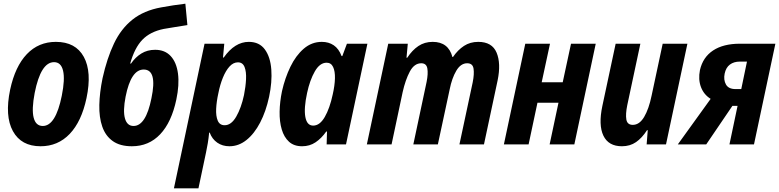

<svg xmlns="http://www.w3.org/2000/svg" viewBox="-20 -783 4224 1041"><path d="M200 10Q95 10 50 -72Q5 -154 35 -297Q62 -423 125.5 -489.5Q189 -556 283 -556Q390 -556 434.5 -474.5Q479 -393 449 -251Q422 -124 358 -57Q294 10 200 10ZM212 -100Q282 -100 315 -264Q333 -353 322 -399.5Q311 -446 273 -446Q201 -446 168 -279Q151 -190 162.5 -145Q174 -100 212 -100Z M695 10Q631 10 591.5 -18Q552 -46 534.5 -96.5Q517 -147 518.5 -214Q520 -281 536 -359Q560 -467 598 -547Q636 -627 698 -676.5Q760 -726 854 -743Q885 -749 919 -754Q953 -759 985 -763L996 -647Q959 -641 927 -636Q895 -631 867 -626Q794 -611 752 -567.5Q710 -524 686 -439L690 -438Q714 -473 746.5 -493Q779 -513 821 -513Q874 -513 905.5 -479Q937 -445 945 -384Q953 -323 936 -243Q910 -120 848.5 -55Q787 10 695 10ZM704 -100Q771 -100 801 -250Q834 -406 759 -406Q690 -406 661 -259Q646 -182 657.5 -141Q669 -100 704 -100Z M923 238 1089 -546H1196L1189 -471H1193Q1253 -556 1329 -556Q1386 -556 1416 -515Q1446 -474 1451 -406Q1456 -338 1439 -258Q1422 -179 1390.5 -118.5Q1359 -58 1316.5 -24Q1274 10 1224 10Q1186 10 1158 -9.5Q1130 -29 1117 -64H1114Q1111 -33 1106.5 -6Q1102 21 1097 44L1056 238ZM1198 -104Q1234 -104 1261 -151Q1288 -198 1303 -268Q1312 -313 1314 -353.5Q1316 -394 1306 -419.5Q1296 -445 1270 -445Q1245 -445 1224.5 -422.5Q1204 -400 1188.5 -362Q1173 -324 1164 -278Q1154 -233 1152 -193.5Q1150 -154 1160.5 -129Q1171 -104 1198 -104Z M1618 10Q1574 10 1547 -14.5Q1520 -39 1507.5 -81.5Q1495 -124 1496 -177.5Q1497 -231 1509 -289Q1525 -360 1554.5 -421Q1584 -482 1627 -519Q1670 -556 1725 -556Q1762 -556 1789.5 -537.5Q1817 -519 1832 -479H1836L1861 -546H1972L1856 0H1751L1753 -70H1749Q1723 -33 1691 -11.5Q1659 10 1618 10ZM1678 -102Q1714 -102 1741 -149Q1768 -196 1784 -271Q1795 -319 1796 -358Q1797 -397 1786 -420Q1775 -443 1751 -443Q1714 -443 1687 -396Q1660 -349 1645 -279Q1627 -196 1635.5 -149Q1644 -102 1678 -102Z M1969 0 2085 -546H2191L2184 -470H2188Q2215 -511 2248.5 -533.5Q2282 -556 2326 -556Q2411 -556 2433 -474H2436Q2462 -512 2495.5 -534Q2529 -556 2573 -556Q2648 -556 2672.5 -497.5Q2697 -439 2678 -347L2604 0H2471L2543 -337Q2552 -382 2547.5 -411Q2543 -440 2513 -440Q2478 -440 2454 -399.5Q2430 -359 2418 -298L2354 0H2221L2293 -339Q2302 -384 2297 -412Q2292 -440 2264 -440Q2226 -440 2202 -395Q2178 -350 2163 -283L2103 0Z M2712 0 2828 -546H2962L2917 -337H3031L3076 -546H3210L3094 0H2960L3008 -226H2894L2846 0Z M3352 10Q3279 10 3251.5 -47.5Q3224 -105 3246 -209L3318 -546H3452L3381 -213Q3371 -164 3376 -135Q3381 -106 3411 -106Q3447 -106 3472.5 -149Q3498 -192 3513 -265L3573 -546H3707L3591 0H3486L3492 -77H3488Q3461 -35 3428.5 -12.5Q3396 10 3352 10Z M3655 0 3833 -247Q3796 -270 3780.5 -311Q3765 -352 3775 -403Q3791 -473 3846.5 -509.5Q3902 -546 3992 -546H4184L4068 0H3935L3979 -209H3951L3809 0ZM3968 -300H3999L4030 -449H3991Q3959 -449 3937.5 -433Q3916 -417 3909 -384Q3902 -350 3916 -325Q3930 -300 3968 -300Z"/></svg>

Font: Noto Sans Condensed
Style: Bold Italic
Weight: 700
Width: 3
Italic angle: -12°
Designer: Monotype Design Team
Foundry: Monotype Imaging Inc.
Version: Version 2.013; ttfautohint (v1.8.4.7-5d5b)